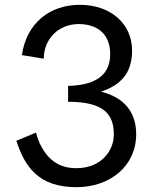

<svg xmlns="http://www.w3.org/2000/svg" viewBox="-20 -765 636 798"><path d="M162 -521C162 -603 223 -665 307 -665C384 -665 438 -624 438 -540C438 -464 392 -411 263 -408V-342C420 -342 453 -284 453 -205C453 -140 402 -66 297 -66C221 -66 176 -105 145 -169C137 -188 132 -203 130 -214L48 -180C83 -72 140 13 298 13C435 13 546 -73 546 -207C546 -299 496 -360 400 -384C480 -411 529 -459 529 -555C529 -667 439 -745 312 -745C187 -745 90 -669 71 -536Z"/></svg>

Font: Spoqa Han Sans Neo Regular
Style: Regular
Weight: 400
Designer: [Spoqa Han Sans Neo] Dong-huui Kim  Younghwa Kang  Yujin Lee  [Noto Sans] Ryoko NISHIZUKA  (kana & ideographs); Paul D. 
Foundry: Spoqa (http://www.spoqa-han-sans.com)
Version: Version 1.000